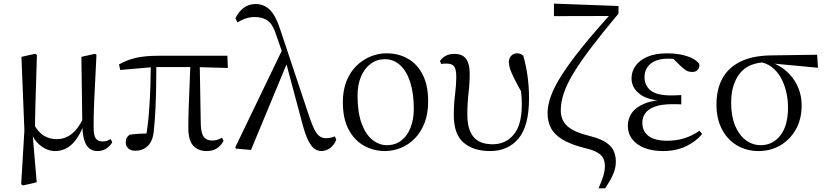

<svg xmlns="http://www.w3.org/2000/svg" viewBox="-20 -828 4604 1071"><path d="M98.1 199.8 116.1 -100.8 99.5 -510.9 176.5 -528 185.9 -521.8Q183.7 -440.4 181.7 -378.9Q179.7 -317.5 178.3 -269.3Q176.9 -221.2 176 -181.2Q175.1 -141.2 175.1 -101.7L161.7 -82.8L184.7 188.8L108.5 206.6ZM523.5 14.6Q482.5 14.6 461.8 -19.3Q441.1 -53.3 439.2 -125.3V-128.5L434 -510.9L510.3 -528L518.1 -521.8Q513.7 -435.6 510.7 -372.5Q507.7 -309.5 505.4 -263.6Q503.1 -217.8 502.7 -183.5Q502.3 -149.2 502.3 -119.2Q502.3 -70.5 515 -54.7Q527.7 -38.9 552.7 -38.9Q567.1 -38.9 577.8 -43.1Q588.4 -47.3 598 -52L606.1 -33.6Q594.2 -13.7 573.1 0.5Q552 14.6 523.5 14.6ZM287.6 14.6Q245.3 14.6 206.7 -15.3Q168.1 -45.3 150.7 -96.8H148.5L167.8 -136.8Q193.6 -89.2 225.8 -70.5Q258.1 -51.8 296.3 -51.8Q341.9 -51.8 378.6 -79.9Q415.3 -108 444 -167.6L456.6 -155.4H454.2Q430.3 -74.8 387.9 -30.1Q345.5 14.6 287.6 14.6Z M734 12.8Q709.1 12.8 695.3 -0.4Q681.4 -13.7 681.4 -34.1Q681.4 -49.2 686.9 -59.2Q692.4 -69.2 703.1 -76.7Q727.6 -80.1 755.7 -81.8Q783.7 -83.5 817 -83.6L793.1 -56.8Q805.7 -131.3 811.2 -204.1Q816.7 -276.8 818.9 -346.5Q821.1 -416.2 821.6 -482H852.2Q852.2 -419.6 851.2 -354.8Q850.2 -290 847.4 -226Q844.6 -162 838.2 -101.6Q834 -44.2 806.2 -15.7Q778.4 12.8 734 12.8ZM650.8 -437.7 643.8 -468.5Q688.4 -494.2 739.7 -505.6Q791 -517 862.1 -517H1248.3L1251.1 -448.9L1063.6 -454H837.8ZM1134 14.6Q1086.2 14.6 1058.3 -14.8Q1030.5 -44.3 1030.5 -114.1Q1030.5 -163.3 1032.4 -222.9Q1034.4 -282.5 1037.3 -348.6Q1040.2 -414.7 1042.6 -482H1094L1100 -131.8Q1102 -81.3 1118 -62.8Q1134.1 -44.2 1161.9 -44.2Q1180.9 -44.2 1193.4 -48.5Q1205.9 -52.8 1218.3 -59.8L1226.9 -42.5Q1212.7 -15 1189.5 -0.2Q1166.4 14.6 1134 14.6Z M1296.7 1 1292.3 -6.2 1558.2 -558.1 1585.4 -486.1 1380.1 8.4ZM1773.2 14.6Q1753.9 14.6 1735.5 2.7Q1717.1 -9.3 1700.1 -42.8Q1683 -76.4 1665.9 -141L1574.2 -483.6L1571.4 -486.2L1521 -632.1Q1502.2 -692 1473.9 -712.4Q1445.5 -732.9 1402 -732.9Q1372.6 -732.9 1349 -724.4Q1325.5 -716 1304.8 -703.2L1293.3 -725.9Q1310.7 -762.8 1339.1 -784.1Q1367.4 -805.5 1405.6 -805.5Q1452.9 -805.5 1485.9 -772.5Q1518.8 -739.6 1542.9 -664.1L1706 -175Q1722 -127.8 1735.6 -102.3Q1749.2 -76.9 1764.4 -67Q1779.6 -57.1 1797.9 -57.1Q1807.5 -57.1 1821.6 -59.5Q1835.7 -61.9 1848.1 -67.4L1855.7 -49.1Q1846 -21.5 1822.5 -3.4Q1799 14.6 1773.2 14.6Z M2127.1 14.6Q2065.7 14.6 2012.2 -14.3Q1958.7 -43.3 1925.6 -103.8Q1892.5 -164.4 1892.5 -258Q1892.5 -325.8 1913.2 -376.7Q1933.9 -427.5 1969.1 -461.6Q2004.4 -495.8 2047.7 -513.2Q2090.9 -530.6 2135.5 -530.6Q2203.5 -530.6 2255.9 -500.3Q2308.4 -470 2338.4 -410.5Q2368.3 -351.1 2368.3 -263.4Q2368.3 -193 2347.6 -140.7Q2326.9 -88.3 2292.1 -53.9Q2257.2 -19.4 2214.3 -2.4Q2171.5 14.6 2127.1 14.6ZM2137 -18.2Q2186 -18.2 2219.6 -44.9Q2253.2 -71.6 2270.7 -117.6Q2288.2 -163.6 2288.2 -220.9Q2288.2 -306 2268.6 -368.1Q2249.1 -430.2 2212.7 -464Q2176.4 -497.8 2126.8 -497.8Q2082.4 -497.8 2047.7 -472.2Q2013 -446.7 1993.7 -400.7Q1974.4 -354.8 1974.4 -294.9Q1974.4 -200.6 1997.3 -139Q2020.3 -77.4 2057.6 -47.8Q2094.9 -18.2 2137 -18.2Z M2713.7 14.6Q2620.7 14.6 2566 -32.4Q2511.4 -79.5 2511.4 -184.1Q2511.4 -246.2 2518.3 -300.9Q2525.2 -355.5 2525.2 -397.8Q2525.2 -441.2 2513.6 -457.3Q2502 -473.4 2470.6 -473.4Q2462.8 -473.4 2455.2 -472.9Q2447.6 -472.4 2441.6 -470.4L2434.1 -487.6Q2447.2 -506.6 2467 -517Q2486.8 -527.4 2514.2 -527.4Q2560.9 -527.4 2580.4 -498.9Q2600 -470.5 2600 -419.5Q2600 -361.4 2593.4 -307.2Q2586.9 -252.9 2586.9 -187.9Q2586.9 -106.5 2620.8 -64.9Q2654.8 -23.3 2728.2 -23.3Q2800.4 -23.3 2845.5 -77.1Q2890.7 -130.8 2890.7 -245.9Q2890.7 -274.7 2887.9 -304.8Q2885.1 -334.9 2879.9 -369.8L2896.1 -367.5L2900.3 -293.8Q2869.2 -349.2 2851.2 -384.4Q2833.2 -419.7 2825.8 -442.1Q2818.5 -464.5 2818.5 -481.2Q2818.5 -503 2831.5 -516.8Q2844.6 -530.6 2863.6 -530.6Q2875.2 -530.6 2884.1 -527Q2892.9 -523.4 2899 -516.9Q2913.4 -467.3 2922.2 -407Q2931 -346.7 2931 -280.1Q2931 -125.4 2872.4 -55.4Q2813.8 14.6 2713.7 14.6Z M3318.6 222.7Q3335.8 184.3 3345 154.3Q3354.2 124.2 3354.2 98.6Q3354.2 76.6 3346.6 57.9Q3339 39.3 3314.1 23.8Q3289.2 8.3 3236.6 -3.5Q3160.7 -23.2 3116.3 -50.5Q3071.8 -77.8 3053.1 -114.3Q3034.4 -150.8 3034.4 -197.1Q3034.4 -240.2 3052.8 -291.5Q3071.3 -342.9 3112.9 -408.5Q3154.5 -474.2 3223.7 -560.4Q3292.9 -646.5 3394.5 -759.3L3383.6 -725.2V-738.8L3070 -738V-807.9L3430 -794.5V-752.1Q3339.1 -643.6 3277.5 -562.3Q3215.8 -481 3178.6 -419.2Q3141.4 -357.5 3124.8 -307.6Q3108.1 -257.8 3108.1 -212.4Q3108.1 -158.2 3143.8 -125.1Q3179.4 -92 3267.7 -69.9Q3328.5 -54.9 3360.3 -33.6Q3392.1 -12.2 3403.7 14.7Q3415.2 41.6 3415.2 74.4Q3415.2 109.7 3399.9 144.6Q3384.5 179.4 3355.1 222.7Z M3678.3 14.6Q3620 14.6 3575.7 -2.5Q3531.3 -19.6 3506.7 -51.5Q3482.1 -83.4 3482.1 -126.7Q3482.1 -165.3 3503.9 -197.3Q3525.7 -229.3 3573.5 -249.5Q3621.3 -269.8 3698.7 -271.6V-263.4Q3595.9 -266.8 3549.3 -302.9Q3502.7 -339 3502.7 -390.7Q3502.7 -428.3 3524.7 -460Q3546.6 -491.8 3591.1 -511.2Q3635.6 -530.6 3702.8 -530.6Q3738.9 -530.6 3773.4 -524.4Q3808 -518.1 3836.3 -505.3Q3864.6 -492.4 3880.6 -471.9Q3883.2 -450.8 3871.8 -438.7Q3860.5 -426.5 3842.6 -426.5Q3825.7 -426.5 3812.7 -432.4Q3799.7 -438.4 3779.9 -456.8L3722.6 -512.6L3778.7 -511.5L3788 -491.9Q3762.4 -496.3 3744.7 -498.5Q3727.1 -500.7 3707.7 -500.7Q3643 -500.7 3609 -472.4Q3575.1 -444.1 3575.1 -397.6Q3575.1 -351.6 3609 -323.6Q3642.8 -295.7 3724.2 -295.7Q3736.3 -295.7 3749.2 -296.2Q3762.1 -296.7 3780.3 -297.7V-245.7Q3760.9 -246.9 3751.4 -246.9Q3742 -246.9 3733.6 -246.9Q3668.1 -246.9 3631.1 -232.6Q3594.1 -218.4 3578.6 -195.2Q3563 -172 3563 -143.3Q3563 -95.8 3597.7 -69.3Q3632.4 -42.9 3702.6 -42.9Q3753.3 -42.9 3798.3 -57.2Q3843.3 -71.5 3881.9 -98.8L3896.3 -80.5Q3862.8 -38.9 3806.8 -12.1Q3750.9 14.6 3678.3 14.6Z M4212 14.6Q4145.2 14.6 4091.5 -16.8Q4037.8 -48.2 4007.1 -106.9Q3976.5 -165.5 3976.5 -245.6Q3976.5 -328.5 4009 -389.2Q4041.6 -450 4109.2 -483.8Q4176.9 -517.6 4280.8 -519L4538.1 -522.7L4542.8 -450L4276.1 -475.1L4259.2 -481Q4156.5 -480.5 4107.4 -419.1Q4058.4 -357.7 4058.4 -254.5Q4058.4 -179.9 4080.6 -126.9Q4102.9 -73.9 4140.2 -46.1Q4177.6 -18.2 4223.4 -18.2Q4290.4 -18.2 4333 -72.6Q4375.6 -127 4375.6 -227.7Q4375.6 -274.5 4365 -318.2Q4354.4 -361.8 4334.1 -397.3Q4313.7 -432.7 4283 -455.4Q4252.4 -478.1 4211.6 -483L4225 -492Q4272.9 -487.6 4314.2 -466.6Q4355.5 -445.6 4386.2 -411.9Q4416.9 -378.2 4434.3 -334.6Q4451.7 -291.1 4451.7 -240.9Q4451.7 -162.3 4418.7 -104.9Q4385.8 -47.5 4331.5 -16.4Q4277.2 14.6 4212 14.6Z"/></svg>

Font: Noto Serif SC ExtraLight
Style: Regular
Weight: 200
Designer: Ryoko NISHIZUKA 西塚涼子 (kana & ideographs); Frank Grießhammer (Latin, Greek & Cyrillic); Wenlong ZHANG 张文龙 (bopomofo); San
Foundry: Adobe
Version: Version 2.002-H1;hotconv 1.1.0;makeotfexe 2.6.0